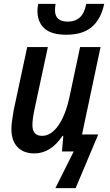

<svg xmlns="http://www.w3.org/2000/svg" viewBox="-20 -785 571 995"><path d="M174 -729Q174 -743 178 -765H268Q265 -747 265 -732Q265 -673 331 -673Q370 -673 394 -695Q418 -717 427 -765H520Q503 -685 455.5 -645Q408 -605 324 -605Q246 -605 210 -638Q174 -671 174 -729ZM362 0H301L308 -81H304Q243 10 158 10Q102 10 70.5 -23Q39 -56 39 -117Q39 -146 51 -214L121 -541H228L160 -224Q148 -169 148 -137Q148 -81 198 -81Q244 -81 281.5 -133.5Q319 -186 340 -282L395 -541H501L405 -88H489L372 190H267Z"/></svg>

Font: Noto Sans UI NarrowMedium
Style: Italic
Weight: 500
Width: 4
Italic angle: -12°
Designer: Monotype Design Team
Foundry: Monotype Imaging Inc.
Version: Version 1.001